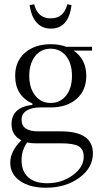

<svg xmlns="http://www.w3.org/2000/svg" viewBox="-20 -651 506 899"><path d="M218 -517Q177 -517 151.5 -545.5Q126 -574 119 -627L140 -631Q156 -565 218 -565Q279 -565 295 -631L315 -627Q301 -517 218 -517ZM264 -36Q415 -36 415 67Q415 135 351 181.5Q287 228 195 228Q119 228 73.5 196Q28 164 28 111Q28 57 80 6Q34 -18 34 -69Q34 -149 132 -160V-166Q51 -203 51 -296Q51 -364 97 -404Q143 -444 218 -444Q258 -444 290 -432H411V-414H325Q384 -373 384 -296Q384 -228 338.5 -188Q293 -148 218 -148H169Q128 -148 104.5 -133Q81 -118 81 -91Q81 -36 158 -36ZM289.5 -388.5Q262 -423 217 -423Q172 -423 144.5 -388Q117 -353 117 -296Q117 -239 144.5 -204Q172 -169 217 -169Q262 -169 289.5 -203.5Q317 -238 317 -296Q317 -354 289.5 -388.5ZM201 207Q269 207 320.5 169.5Q372 132 372 83Q372 48 348.5 34Q325 20 264 20H144Q122 20 107 16Q81 53 81 99Q81 151 112 179Q143 207 201 207Z"/></svg>

Font: Arapey Thin
Style: Regular
Weight: 100
Designer: Eduardo Rodriguez Tunni
Foundry: Eduardo Rodriguez Tunni
Version: Version 4.000;hotconv 1.0.109;makeotfexe 2.5.65596